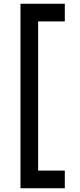

<svg xmlns="http://www.w3.org/2000/svg" viewBox="-20 -820 424 1022"><path d="M325 88V182H89V-800H325V-706H183V88Z"/></svg>

Font: Syne SemiBold
Style: Regular
Weight: 600
Designer: Lucas Descroix
Foundry: Bonjour Monde
Version: Version 2.200; ttfautohint (v1.8.4)